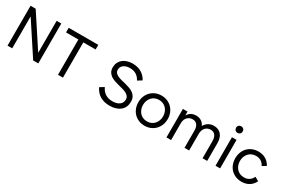

<svg xmlns="http://www.w3.org/2000/svg" viewBox="89 -1810 4284 2919"><g transform="rotate(30 2230.5 -350.0)"><path d="M92 -700H182L550 -139V-700H632V0H542L174 -561V0H92Z M1281 -700V-619H1065V0H978V-619H762V-700Z M1891 16Q1692 16 1613 -150L1688 -194Q1748 -64 1893 -64Q1970 -64 2015 -97Q2060 -130 2060 -187Q2060 -222 2042 -244.5Q2024 -267 1994.5 -282Q1965 -297 1927.5 -306.5Q1890 -316 1851 -326.5Q1812 -337 1774.5 -350Q1737 -363 1707.5 -384Q1678 -405 1660 -436.5Q1642 -468 1642 -515Q1642 -560 1659 -597.5Q1676 -635 1707 -661Q1738 -687 1782 -701.5Q1826 -716 1879 -716Q1967 -716 2032.5 -678Q2098 -640 2135 -569L2062 -524Q2004 -636 1878 -636Q1809 -636 1767.5 -605Q1726 -574 1726 -523Q1726 -490 1744 -469Q1762 -448 1791.5 -434.5Q1821 -421 1858.5 -412Q1896 -403 1935 -393Q1974 -383 2011.5 -369.5Q2049 -356 2078.5 -334.5Q2108 -313 2126 -280Q2144 -247 2144 -197Q2144 -148 2126.5 -108.5Q2109 -69 2076 -41.5Q2043 -14 1996 1Q1949 16 1891 16Z M2502 14Q2445 14 2398 -6Q2351 -26 2316.5 -61.5Q2282 -97 2263 -145.5Q2244 -194 2244 -250Q2244 -306 2263 -354.5Q2282 -403 2316.5 -438.5Q2351 -474 2398 -494Q2445 -514 2502 -514Q2559 -514 2606 -494Q2653 -474 2687.5 -438.5Q2722 -403 2741 -354.5Q2760 -306 2760 -250Q2760 -194 2741 -145.5Q2722 -97 2687.5 -61.5Q2653 -26 2606 -6Q2559 14 2502 14ZM2502 -62Q2541 -62 2573.5 -76Q2606 -90 2629 -115.5Q2652 -141 2665 -175.5Q2678 -210 2678 -250Q2678 -291 2665 -325Q2652 -359 2629 -384.5Q2606 -410 2573.5 -424Q2541 -438 2502 -438Q2463 -438 2430.5 -424Q2398 -410 2375 -384.5Q2352 -359 2339 -325Q2326 -291 2326 -250Q2326 -210 2339 -175.5Q2352 -141 2375 -115.5Q2398 -90 2430.5 -76Q2463 -62 2502 -62Z M3199 -297Q3199 -365 3171.5 -401.5Q3144 -438 3091 -438Q3063 -438 3039 -427.5Q3015 -417 2998.5 -398.5Q2982 -380 2972.5 -354Q2963 -328 2963 -297V0H2882V-500H2963V-431Q2986 -472 3023.5 -493Q3061 -514 3109 -514Q3162 -514 3201 -489.5Q3240 -465 3260 -419Q3287 -465 3328 -489.5Q3369 -514 3423 -514Q3505 -514 3551 -460Q3597 -406 3597 -311V0H3516V-297Q3516 -365 3488.5 -401.5Q3461 -438 3408 -438Q3380 -438 3356 -427.5Q3332 -417 3315.5 -398.5Q3299 -380 3289.5 -354Q3280 -328 3280 -297V0H3199Z M3743 -500H3824V0H3743ZM3783 -599Q3758 -599 3741.5 -615Q3725 -631 3725 -657Q3725 -683 3741.5 -699Q3758 -715 3783 -715Q3808 -715 3824.5 -699Q3841 -683 3841 -657Q3841 -631 3824.5 -615Q3808 -599 3783 -599Z M3946 -250Q3946 -307 3964.5 -355.5Q3983 -404 4017 -439Q4051 -474 4098.5 -494Q4146 -514 4204 -514Q4278 -514 4333.5 -481.5Q4389 -449 4421 -386L4352 -347Q4307 -438 4206 -438Q4166 -438 4133 -424Q4100 -410 4077 -384.5Q4054 -359 4041 -325Q4028 -291 4028 -250Q4028 -210 4041 -175.5Q4054 -141 4077 -115.5Q4100 -90 4132.5 -76Q4165 -62 4205 -62Q4256 -62 4293.5 -86Q4331 -110 4353 -158L4423 -120Q4391 -54 4335 -20Q4279 14 4204 14Q4146 14 4098.5 -6Q4051 -26 4017 -61Q3983 -96 3964.5 -144.5Q3946 -193 3946 -250Z"/></g></svg>

Font: NT Somic
Style: Regular
Weight: 400
Designer: Ravid Balaliev — lead type designer, mastering
Michael Voronin — secret advisor, marketing
Ivan Kovalenko — best boy
Foundry: NT Type
Version: Version 0.7